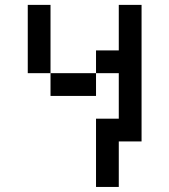

<svg xmlns="http://www.w3.org/2000/svg" viewBox="-20 -565 676 767"><path d="M454.5 -545.5V-363.6H363.6V-272.7H454.5V-90.9H363.6V181.8H454.5V0H545.5V-545.5ZM90.9 -545.5V-272.7H181.8V-545.5ZM363.6 -272.7H181.8V-181.8H363.6Z"/></svg>

Font: Departure Mono
Style: Regular
Weight: 400
Monospace: yes
Designer: Helena Zhang
Version: Version 1.500;Glyphs 3.3.1 (3343)